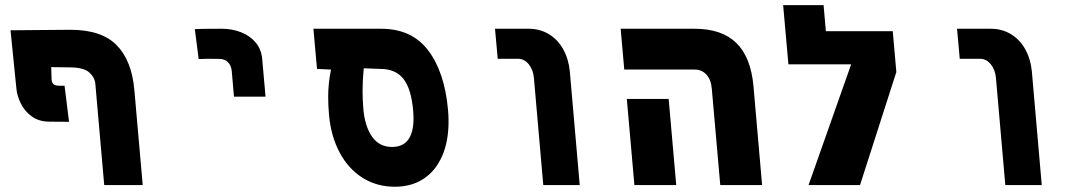

<svg xmlns="http://www.w3.org/2000/svg" viewBox="-20 -721 4240 748"><path d="M536 0 503.5 -369.5Q493.5 -485 434.5 -545Q375.5 -605 254.5 -605L21 -603L43.5 -379.5Q46 -348.5 61 -318Q76 -287.5 104.2 -267.2Q132.5 -247 172.5 -247L249 -246.5L231.5 -387H212Q196.5 -387 189.2 -392.5Q182 -398 181 -411L179.5 -459.5L251 -458.5Q306 -458.5 327.8 -438.8Q349.5 -419 351.5 -393.5L386 0Z M843.5 -609Q754 -609 739 -607.5L754 -491Q776 -492 790 -492L834.5 -491.5Q855 -491.5 868 -478.8Q881 -466 883 -443L891.5 -344.5H1014.5L1001.5 -491Q998.5 -528 976.5 -554.8Q954.5 -581.5 919.5 -595.2Q884.5 -609 843.5 -609Z M1262 -271.5Q1258.5 -309.5 1258.5 -343Q1258.5 -396.5 1269.5 -450L1215 -452.5L1201 -609H1465Q1584.5 -609 1648.5 -524.2Q1712.5 -439.5 1725.5 -292Q1727.5 -272 1727.5 -248Q1727.5 -169.5 1702 -112Q1676.5 -54.5 1629.5 -24Q1582.5 6.5 1518.5 6.5Q1447 6.5 1391.5 -29Q1336 -64.5 1302.8 -127.5Q1269.5 -190.5 1262 -271.5ZM1591 -260Q1591 -274.5 1589.5 -291Q1582 -375.5 1551.5 -414Q1521 -452.5 1462 -452.5L1397 -455Q1392.5 -407 1392.5 -365Q1392.5 -332.5 1395.5 -297Q1401.5 -228 1429.8 -188.2Q1458 -148.5 1507 -148.5Q1591 -148.5 1591 -260Z M1998 -492H1919L1908.5 -609H2039.5Q2084 -609 2119 -587.5Q2154 -566 2174.8 -528Q2195.5 -490 2200 -442L2238.5 0H2096.5L2060 -417.5Q2057.5 -448.5 2040.2 -470.2Q2023 -492 1998 -492Z M2686.5 -450H2412L2398 -609H2686Q2792 -609 2848.8 -553.5Q2905.5 -498 2915.5 -384.5L2949 0H2786L2753 -376Q2750 -411 2732 -430.5Q2714 -450 2686.5 -450ZM2422 -335.5H2585L2614.5 0H2451.5Z M3458 -599.5 3472 -440.5 3330.5 0H3130L3296 -470.5H3051.5L3031 -701H3188.5L3197.5 -599.5Z M3798 -492H3719L3708.5 -609H3839.5Q3884 -609 3919 -587.5Q3954 -566 3974.8 -528Q3995.5 -490 4000 -442L4038.5 0H3896.5L3860 -417.5Q3857.5 -448.5 3840.2 -470.2Q3823 -492 3798 -492Z"/></svg>

Font: JuliaMono Black
Style: Italic
Weight: 900
Italic angle: -9°
Monospace: yes
Designer: cormullion
Foundry: corm
Version: Version 0.057; ttfautohint (v1.8.4)